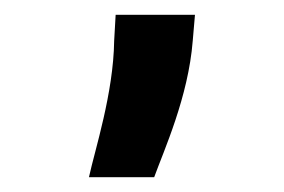

<svg xmlns="http://www.w3.org/2000/svg" viewBox="-20 -1014 383 259"><path d="M100 -775H188C201 -811 234 -883 240 -959L243 -994H136L134 -959C133 -888 108 -812 100 -775Z"/></svg>

Font: All Genders v4
Style: Bold
Weight: 700
Designer: Rassam Alawdi
Foundry: Rassam Art
Version: Version 3.100;FEAKit 1.0